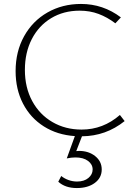

<svg xmlns="http://www.w3.org/2000/svg" viewBox="-20 -684 697 972"><path d="M495 174Q495 216 460 242Q425 268 369 268Q310 268 275 236L290 207Q306 220 327 227.5Q348 235 370 235Q406 235 427.5 217Q449 199 449 174Q449 148 425.5 130.5Q402 113 362 113Q341 113 318 118L359 5Q270 -1 202 -44Q134 -87 96.5 -159.5Q59 -232 59 -324Q59 -423 102 -500.5Q145 -578 220.5 -621Q296 -664 390 -664Q502 -664 592 -596L564 -566Q523 -597 479 -613.5Q435 -630 383 -630Q302 -630 239 -592Q176 -554 141 -486Q106 -418 106 -330Q106 -241 143 -172.5Q180 -104 245.5 -66Q311 -28 393 -28Q502 -28 587 -102L611 -71Q516 5 395 6L366 81Q371 80 380 80Q429 80 462 106.5Q495 133 495 174Z"/></svg>

Font: Ysabeau Light
Style: Regular
Weight: 300
Designer: Christian Thalmann (Catharsis Fonts)
Version: Version 0.003